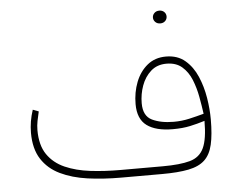

<svg xmlns="http://www.w3.org/2000/svg" viewBox="-48 -702 933 759"><g transform="rotate(-5 418.5 -322.5)"><path d="M583 -619.1Q583 -629.4 590.6 -637Q598.1 -644.5 610.4 -644.5Q622.1 -644.5 629.6 -637.2Q637.2 -629.9 637.2 -619.1Q637.2 -608.4 629.6 -601.1Q622.1 -593.8 610.4 -593.8Q598.1 -593.8 590.6 -601.3Q583 -608.9 583 -619.1ZM750.5 -194.8Q720.7 -185.5 691.4 -179.2Q662.1 -172.9 623 -172.9Q556.2 -172.9 520.5 -199Q484.9 -225.1 484.9 -284.2Q484.9 -331.1 500.7 -371.6Q516.6 -412.1 546.9 -436.8Q577.1 -461.4 620.6 -461.4Q666.5 -461.4 696.5 -435.8Q726.6 -410.2 743.9 -369.9Q761.2 -329.6 768.6 -284.2Q775.9 -238.8 775.9 -198.7Q775.9 -137.7 766.8 -98.6Q757.8 -59.6 734.9 -38.1Q711.9 -16.6 670.4 -8.3Q628.9 0 564.5 0H402.3Q332 0 270.5 -8.5Q209 -17.1 162.4 -39.6Q115.7 -62 89.4 -102.8Q63 -143.6 63 -207.5Q63 -252.4 78.1 -297.9L101.1 -289.1Q96.7 -270.5 93 -252.2Q89.4 -233.9 89.4 -215.8Q89.4 -155.8 114.5 -119.1Q139.6 -82.5 183.3 -63.2Q227.1 -43.9 283.4 -37.1Q339.8 -30.3 402.3 -30.3H570.3Q639.2 -30.3 678.5 -41.3Q717.8 -52.2 734.1 -87.4Q750.5 -122.6 750.5 -194.8ZM629.4 -201.7Q661.6 -201.7 691.4 -208.5Q721.2 -215.3 749.5 -223.1Q745.1 -254.9 738.5 -291Q731.9 -327.1 718.8 -359.6Q705.6 -392.1 681.9 -412.6Q658.2 -433.1 620.1 -433.1Q583 -433.1 558.3 -411.1Q533.7 -389.2 521.5 -355.5Q509.3 -321.8 509.3 -285.6Q509.3 -234.9 543.9 -218.3Q578.6 -201.7 629.4 -201.7Z"/></g></svg>

Font: Vazirmatn RD Thin
Style: Regular
Weight: 100
Designer: Saber Rastikerdar
Foundry: Saber Rastikerdar
Version: Version 32.102